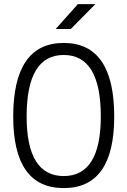

<svg xmlns="http://www.w3.org/2000/svg" viewBox="-20 -914 626 943"><path d="M293 9.8C457.5 9.8 541 -106.4 541 -341.8C541 -583 457.5 -703.1 293 -703.1C128.4 -703.1 44.9 -583 44.9 -341.8C44.9 -106.4 128.4 9.8 293 9.8ZM293 -49.3C171.9 -49.3 110.8 -147 110.8 -341.8C110.8 -543.9 171.9 -644 293 -644C414.1 -644 475.1 -543.9 475.1 -341.8C475.1 -147 414.1 -49.3 293 -49.3ZM253.4 -771.5H327.6L448.2 -893.6H362.3Z"/></svg>

Font: Cascadia Mono NF Light
Style: Regular
Weight: 300
Monospace: yes
Designer: Aaron Bell
Foundry: Saja Typeworks
Version: Version 2404.023